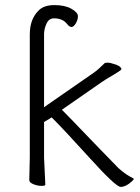

<svg xmlns="http://www.w3.org/2000/svg" viewBox="-20 -725 550 754"><path d="M97 -590Q97 -651 133 -685Q153 -705 194 -705Q235 -705 260.5 -690.5Q286 -676 286 -661.5Q286 -647 277.5 -633Q269 -619 261 -619Q253 -619 244 -630Q227 -653 192 -653Q172 -653 162.5 -632Q153 -611 153 -590V-304L349 -440Q365 -451 390 -476Q392 -479 402.5 -479Q413 -479 434.5 -471.5Q456 -464 457 -453Q453 -447 423 -429.5Q393 -412 380 -403L223 -294Q256 -261 294.5 -220.5Q333 -180 373 -139Q413 -98 445 -65Q475 -38 503 -25Q505 -25 505 -22Q505 -19 497 -12Q474 9 454 9Q435 9 335 -101.5Q235 -212 183 -264L153 -246V-106L158 0Q158 5 143 5Q128 5 111.5 -1.5Q95 -8 95 -18L97 -106ZM244 -630Z"/></svg>

Font: ToneOZ-Pinyin-WenKai-Light
Style: Light
Weight: 300
Designer: Fontworks Inc.
Foundry: ToneOZ
Version: Version 0.240331